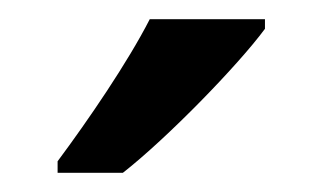

<svg xmlns="http://www.w3.org/2000/svg" viewBox="-20 -786 336 200"><path d="M256 -756V-766H136C113 -721 72 -661 40 -618V-606H108C154 -642 228 -718 256 -756Z"/></svg>

Font: Noto Sans Thai Looped SemiCondensed Medium
Style: Regular
Weight: 500
Width: 4
Designer: Sasikarn Vongin, Ben Mitchell
Foundry: The Fontpad Ltd
Version: Version 1.001